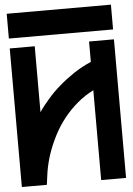

<svg xmlns="http://www.w3.org/2000/svg" viewBox="-56 -854 620 897"><g transform="rotate(-5 254.0 -406.0)"><path d="M9.8 -696.3V-812.5H498.5V-696.3ZM381.8 -649.9H498.5V0H381.8V-421.4Q340.3 -400.4 306.2 -371.6Q270.5 -341.3 242.7 -306.2Q213.9 -270 192.9 -229.5Q170.9 -186.5 156.7 -145.5Q142.1 -102.5 134.8 -57.6L127 0H9.8V-649.9H127V-340.3Q145 -368.2 171.9 -398.4Q197.3 -428.7 230.5 -457Q260.3 -483.4 300.8 -510.7Q340.3 -536.6 381.8 -554.2Z"/></g></svg>

Font: Sangha Kali
Style: Regular
Weight: 400
Designer: Seslavinskaya Anna
Foundry: Popkern
Version: Version 2.000;PS 002.000;hotconv 1.0.88;makeotf.lib2.5.64775